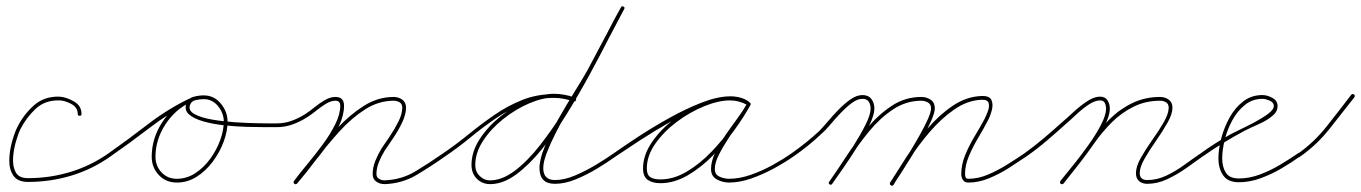

<svg xmlns="http://www.w3.org/2000/svg" viewBox="-20 -569 4324 610"><path d="M233 -201Q227 -201 227 -207Q227 -228 206 -239Q185 -250 168 -250Q123 -251 93.5 -223.5Q64 -196 45 -159Q38 -145 30.5 -119Q23 -93 21.5 -66.5Q20 -40 30 -21.5Q40 -3 69 -3Q138 -3 203 -22.5Q268 -42 325 -82Q329 -85 333 -80Q336 -76 331 -72Q273 -31 206.5 -11Q140 9 69 9Q36 9 22.5 -11Q9 -31 9.5 -60Q10 -89 18 -118Q26 -147 35 -165Q55 -205 87.5 -234Q120 -263 168 -262Q190 -261 214.5 -247Q239 -233 239 -207Q239 -201 233 -201Z M325 -82Q386 -125 449 -173.5Q512 -222 580 -255Q585 -257 588 -252Q590 -247 585 -244Q518 -211 455.5 -163Q393 -115 331 -72Q327 -69 323 -74Q320 -78 325 -82ZM588 -252Q590 -247 585 -244Q536 -221 505 -173Q474 -125 474 -71Q474 -42 493 -21.5Q512 -1 542 -1Q573 -1 600 -18.5Q627 -36 647.5 -64Q668 -92 679.5 -123.5Q691 -155 691 -183Q691 -209 673 -231.5Q655 -254 627 -254Q616 -254 602 -251Q588 -248 584 -236Q577 -218 598 -206.5Q619 -195 654.5 -189Q690 -183 728 -180.5Q766 -178 795.5 -177.5Q825 -177 833 -177Q839 -177 845.5 -177Q852 -177 859 -177Q865 -177 865 -171Q865 -165 859 -165Q850 -165 824 -165Q798 -165 763 -166Q728 -167 691.5 -171Q655 -175 625.5 -183.5Q596 -192 580.5 -205.5Q565 -219 572 -240Q578 -257 595 -261.5Q612 -266 627 -266Q660 -266 681.5 -240Q703 -214 703 -183Q703 -152 690.5 -118.5Q678 -85 656 -55.5Q634 -26 605 -7.5Q576 11 542 11Q507 11 484.5 -13Q462 -37 462 -71Q462 -129 495 -180Q528 -231 580 -255Q585 -257 588 -252Z M853 -171Q853 -177 859 -177Q884 -177 906 -185Q928 -193 949 -206Q963 -215 979 -228Q995 -241 1012 -251Q1029 -261 1046 -261Q1073 -261 1073 -233Q1073 -202 1057 -169Q1041 -136 1017 -103.5Q993 -71 967.5 -41.5Q942 -12 924 14Q920 18 915 15Q911 11 914 6Q931 -17 956 -47Q981 -77 1005 -109.5Q1029 -142 1045 -174Q1061 -206 1061 -233Q1061 -249 1046 -249Q1031 -249 1015 -239Q999 -229 983.5 -216.5Q968 -204 955 -196Q933 -182 909 -173.5Q885 -165 859 -165Q853 -165 853 -171ZM915 15Q911 11 914 6Q945 -29 979 -74.5Q1013 -120 1052.5 -162.5Q1092 -205 1136.5 -233Q1181 -261 1231 -261Q1246 -261 1258 -252.5Q1270 -244 1270 -227Q1270 -206 1258 -180.5Q1246 -155 1230 -131.5Q1214 -108 1202 -90Q1192 -74 1184 -54.5Q1176 -35 1176 -16Q1176 -6 1184 -1Q1192 4 1201 4Q1256 2 1300.5 -25Q1345 -52 1388 -82Q1392 -85 1396 -80Q1399 -76 1394 -72Q1350 -41 1304 -13.5Q1258 14 1202 16Q1187 16 1175.5 8Q1164 0 1164 -16Q1164 -37 1172.5 -58Q1181 -79 1192 -97Q1203 -113 1218.5 -136Q1234 -159 1246 -183Q1258 -207 1258 -227Q1258 -239 1249.5 -244Q1241 -249 1231 -249Q1183 -249 1140 -221.5Q1097 -194 1058.5 -151.5Q1020 -109 986.5 -64.5Q953 -20 924 14Q920 18 915 15Z M1388 -82Q1429 -110 1469 -142.5Q1509 -175 1551 -204Q1593 -233 1639.5 -251.5Q1686 -270 1740 -270Q1757 -270 1773.5 -267Q1790 -264 1806 -259Q1812 -257 1810 -251Q1808 -245 1802 -247Q1787 -252 1771.5 -255Q1756 -258 1740 -258Q1688 -258 1642 -239.5Q1596 -221 1554.5 -192.5Q1513 -164 1473.5 -131.5Q1434 -99 1394 -72Q1389 -69 1386 -74Q1383 -79 1388 -82ZM1810 -251Q1808 -245 1802 -247Q1771 -259 1740 -259Q1704 -259 1661 -240.5Q1618 -222 1579 -191Q1540 -160 1515 -122Q1490 -84 1490 -45Q1490 -19 1510 -5Q1521 4 1537 4Q1575 4 1615.5 -26.5Q1656 -57 1695.5 -107.5Q1735 -158 1773 -218.5Q1811 -279 1844.5 -341Q1878 -403 1905.5 -457Q1933 -511 1953 -546Q1956 -551 1961 -548Q1966 -545 1963 -540Q1943 -504 1915 -449Q1887 -394 1853 -331.5Q1819 -269 1781 -207.5Q1743 -146 1702 -95.5Q1661 -45 1619.5 -14.5Q1578 16 1537 16Q1517 16 1502 5Q1478 -13 1478 -45Q1478 -87 1504 -127Q1530 -167 1570.5 -199.5Q1611 -232 1656 -251.5Q1701 -271 1740 -271Q1773 -271 1806 -259Q1812 -257 1810 -251ZM1963 -540Q1937 -490 1910 -439.5Q1883 -389 1856 -339Q1856 -339 1856 -339Q1856 -339 1856 -339Q1856 -339 1856 -339Q1856 -339 1856 -339Q1844 -318 1825.5 -287Q1807 -256 1786 -220.5Q1765 -185 1747 -149.5Q1729 -114 1717.5 -84.5Q1706 -55 1706 -35Q1706 3 1743 3Q1773 3 1807 -11.5Q1841 -26 1873.5 -45.5Q1906 -65 1930 -82Q1934 -85 1938 -80Q1941 -76 1936 -72Q1911 -54 1878 -34Q1845 -14 1810 0.5Q1775 15 1743 15Q1694 15 1694 -35Q1694 -63 1711 -104Q1728 -145 1753.5 -190Q1779 -235 1804.5 -276Q1830 -317 1846 -345Q1846 -345 1846 -345Q1846 -345 1846 -345Q1846 -345 1846 -345Q1846 -345 1846 -345Q1872 -395 1899 -445Q1926 -495 1953 -546Q1955 -551 1961 -548Q1966 -546 1963 -540Z M1930 -82Q1961 -104 2007.5 -134.5Q2054 -165 2107 -194.5Q2160 -224 2210.5 -243.5Q2261 -263 2301 -263Q2316 -263 2331.5 -259Q2347 -255 2359 -246Q2364 -243 2361 -238Q2358 -233 2353 -236Q2328 -250 2299 -250Q2263 -250 2217.5 -231.5Q2172 -213 2130.5 -182Q2089 -151 2062 -112.5Q2035 -74 2035 -34Q2035 -13 2046.5 -6Q2058 1 2078 1Q2120 1 2161.5 -23.5Q2203 -48 2240 -86.5Q2277 -125 2306 -166.5Q2335 -208 2354 -241Q2357 -246 2362 -243Q2367 -240 2364 -235Q2353 -215 2334.5 -188.5Q2316 -162 2297 -133.5Q2278 -105 2264.5 -78.5Q2251 -52 2251 -32Q2251 -14 2266.5 -7.5Q2282 -1 2296 -1Q2329 -1 2365 -13.5Q2401 -26 2434.5 -44.5Q2468 -63 2495 -82Q2499 -85 2503 -80Q2506 -76 2501 -72Q2474 -53 2439 -34Q2404 -15 2367 -2Q2330 11 2296 11Q2276 11 2257.5 1Q2239 -9 2239 -32Q2239 -56 2252 -83.5Q2265 -111 2284 -138.5Q2303 -166 2322.5 -192.5Q2342 -219 2354 -241Q2357 -246 2362 -243Q2367 -240 2364 -235Q2345 -200 2314.5 -157.5Q2284 -115 2246 -76Q2208 -37 2165 -12Q2122 13 2078 13Q2053 13 2038 2.5Q2023 -8 2023 -34Q2023 -76 2051 -117Q2079 -158 2122 -190.5Q2165 -223 2212.5 -242.5Q2260 -262 2299 -262Q2332 -262 2359 -246Q2364 -243 2361 -238Q2357 -233 2353 -236Q2341 -244 2327.5 -247.5Q2314 -251 2301 -251Q2263 -251 2213 -231.5Q2163 -212 2111 -182.5Q2059 -153 2013 -123Q1967 -93 1936 -72Q1932 -69 1928 -74Q1925 -78 1930 -82Z M2493 -74Q2490 -78 2495 -82Q2542 -115 2582 -152Q2594 -164 2610 -183Q2626 -202 2644.5 -221Q2663 -240 2682.5 -253.5Q2702 -267 2720 -267Q2739 -267 2748.5 -254.5Q2758 -242 2758 -224Q2758 -204 2742 -171Q2726 -138 2703 -101.5Q2680 -65 2658 -33.5Q2636 -2 2624 15Q2620 20 2616 17Q2611 13 2614 9Q2626 -8 2647.5 -39Q2669 -70 2691.5 -105.5Q2714 -141 2730 -173Q2746 -205 2746 -224Q2746 -237 2740 -246Q2734 -255 2720 -255Q2704 -255 2686 -241.5Q2668 -228 2650 -209Q2632 -190 2616.5 -171.5Q2601 -153 2590 -144Q2549 -105 2501 -72Q2497 -69 2493 -74ZM2614 9Q2640 -28 2670 -74Q2700 -120 2735.5 -162.5Q2771 -205 2813.5 -233Q2856 -261 2907 -261Q2924 -261 2937 -252Q2950 -243 2950 -225Q2950 -212 2939.5 -187.5Q2929 -163 2912.5 -133.5Q2896 -104 2877.5 -74.5Q2859 -45 2843.5 -20.5Q2828 4 2819 17Q2816 22 2811 19Q2806 16 2809 11Q2817 -2 2832.5 -25.5Q2848 -49 2866 -78.5Q2884 -108 2900.5 -137Q2917 -166 2927.5 -189.5Q2938 -213 2938 -225Q2938 -238 2928 -243.5Q2918 -249 2907 -249Q2859 -249 2817.5 -221.5Q2776 -194 2741.5 -152Q2707 -110 2678 -65Q2649 -20 2624 15Q2620 20 2616 17Q2611 13 2614 9ZM2808 11Q2830 -24 2860 -70.5Q2890 -117 2927 -160.5Q2964 -204 3007 -233Q3050 -262 3098 -264Q3124 -265 3130 -251Q3136 -237 3131 -218.5Q3126 -200 3118 -185Q3105 -160 3088 -131.5Q3071 -103 3058.5 -73.5Q3046 -44 3046 -16Q3046 -10 3048 -5.5Q3050 -1 3057 -1Q3088 -1 3119.5 -14.5Q3151 -28 3180.5 -46.5Q3210 -65 3235 -82Q3240 -85 3243 -80Q3246 -75 3241 -72Q3216 -55 3185.5 -35.5Q3155 -16 3122 -2.5Q3089 11 3057 11Q3045 11 3039.5 3Q3034 -5 3034 -16Q3034 -46 3046.5 -76.5Q3059 -107 3076.5 -136Q3094 -165 3108 -191Q3113 -201 3118.5 -215.5Q3124 -230 3121 -241.5Q3118 -253 3098 -252Q3053 -250 3011.5 -221Q2970 -192 2933.5 -149.5Q2897 -107 2868 -61.5Q2839 -16 2819 18Q2816 23 2811 20Q2805 17 2808 11Z M3235 -82Q3267 -105 3297 -130.5Q3327 -156 3357 -183Q3370 -194 3390.5 -213Q3411 -232 3433.5 -247Q3456 -262 3475 -262Q3491 -262 3498.5 -250.5Q3506 -239 3506 -224Q3506 -201 3489 -168.5Q3472 -136 3447.5 -101.5Q3423 -67 3398.5 -36.5Q3374 -6 3359 14Q3355 18 3350 15Q3346 11 3349 6Q3364 -12 3388 -42Q3412 -72 3436.5 -106Q3461 -140 3477.5 -171.5Q3494 -203 3494 -224Q3494 -234 3490 -242Q3486 -250 3475 -250Q3458 -250 3437 -235.5Q3416 -221 3396.5 -202.5Q3377 -184 3365 -174Q3335 -147 3304.5 -121Q3274 -95 3241 -72Q3236 -69 3233 -74Q3230 -79 3235 -82ZM3349 6Q3374 -25 3399 -56Q3424 -87 3446 -119Q3472 -157 3504.5 -189.5Q3537 -222 3577.5 -241.5Q3618 -261 3666 -261Q3681 -261 3693 -252.5Q3705 -244 3705 -227Q3705 -207 3689.5 -179.5Q3674 -152 3653 -122Q3632 -92 3616.5 -65Q3601 -38 3601 -19Q3601 3 3625 3Q3656 3 3685.5 -11Q3715 -25 3742.5 -45Q3770 -65 3795 -82Q3799 -85 3803 -80Q3806 -76 3801 -72Q3776 -54 3747.5 -34Q3719 -14 3688 0.5Q3657 15 3625 15Q3609 15 3599 6.5Q3589 -2 3589 -19Q3589 -40 3604.5 -67.5Q3620 -95 3641 -124.5Q3662 -154 3677.5 -181Q3693 -208 3693 -227Q3693 -239 3684.5 -244Q3676 -249 3666 -249Q3620 -249 3581.5 -230Q3543 -211 3512 -180Q3481 -149 3456 -113Q3433 -80 3408.5 -48.5Q3384 -17 3359 14Q3355 18 3350 15Q3346 11 3349 6Z M3795 -82Q3817 -98 3840.5 -113Q3864 -128 3889 -142Q3898 -147 3920 -157.5Q3942 -168 3966.5 -181Q3991 -194 4009 -207.5Q4027 -221 4027 -232Q4027 -244 4013.5 -249.5Q4000 -255 3991 -255Q3959 -255 3935 -235.5Q3911 -216 3895 -186.5Q3879 -157 3871 -124.5Q3863 -92 3863 -66Q3863 -39 3874.5 -20.5Q3886 -2 3916 -2Q3949 -2 3982.5 -14.5Q4016 -27 4047 -45.5Q4078 -64 4104 -82Q4108 -85 4112 -80Q4115 -76 4110 -72Q4084 -53 4051.5 -34Q4019 -15 3984.5 -2.5Q3950 10 3916 10Q3881 10 3866 -12Q3851 -34 3851 -66Q3851 -95 3860 -129.5Q3869 -164 3886.5 -195.5Q3904 -227 3930 -247Q3956 -267 3991 -267Q4006 -267 4022.5 -258Q4039 -249 4039 -232Q4039 -215 4025 -203Q4007 -187 3982 -176Q3957 -165 3935 -154Q3901 -136 3867.5 -115.5Q3834 -95 3801 -72Q3797 -69 3793 -74Q3790 -78 3795 -82Z M4104 -81Q4155 -117 4195 -167.5Q4235 -218 4273 -268Q4277 -272 4282 -269Q4286 -265 4283 -260Q4244 -210 4203.5 -159Q4163 -108 4110 -71Q4106 -67 4102 -72Q4099 -77 4104 -81Z"/></svg>

Font: FRB American Cursive Guidelines Thin
Style: Italic
Weight: 100
Italic angle: -25°
Version: Version 2.0;Modular Font Editor K font №1